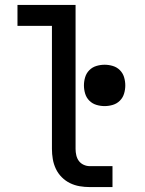

<svg xmlns="http://www.w3.org/2000/svg" viewBox="-20 -760 590 780"><path d="M437 0H345Q324 0 303.5 -3.5Q283 -7 264.5 -16Q246 -25 231 -40Q216 -55 207 -74Q198 -93 194.5 -113.5Q191 -134 191 -155V-655H51V-740H287V-155Q287 -142 290 -129Q293 -116 300.5 -106Q308 -96 320 -90.5Q332 -85 345 -85H437ZM405 -329Q388 -329 371.5 -334Q355 -339 343 -351Q331 -363 326 -379.5Q321 -396 321 -413Q321 -430 326 -446.5Q331 -463 343 -475Q355 -487 371.5 -492Q388 -497 405 -497Q422 -497 438.5 -492Q455 -487 467 -475Q479 -463 484 -446.5Q489 -430 489 -413Q489 -396 484 -379.5Q479 -363 467 -351Q455 -339 438.5 -334Q422 -329 405 -329Z"/></svg>

Font: Lode Dark
Style: Bold
Weight: 700
Monospace: yes
Designer: Belleve Invis
Foundry: Belleve Invis
Version: Version 29.2.0; ttfautohint (v1.8.3)